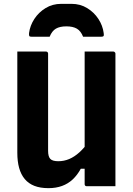

<svg xmlns="http://www.w3.org/2000/svg" viewBox="-20 -968 690 998"><path d="M580 0Q555 0 530.5 0Q506 0 481 0Q456 0 431 0Q429 0 427 -0.5Q425 -1 424 -2Q423 -3 422 -4Q421 -5 420.5 -7Q420 -9 420 -11Q420 -97 420 -183Q420 -269 420 -355.5Q420 -442 420 -528Q420 -614 420 -700Q445 -700 469.5 -700Q494 -700 519 -700Q544 -700 569 -700Q572 -700 574.5 -698.5Q577 -697 578.5 -694.5Q580 -692 580 -689Q580 -617 580 -544.5Q580 -472 580 -399.5Q580 -327 580 -254.5Q580 -182 580 -110Q580 -80 580 -52Q580 -24 580 0ZM232 10Q189 10 158.5 -2Q128 -14 108.5 -37.5Q89 -61 79.5 -95Q70 -129 70 -174Q70 -240 70 -310Q70 -380 70 -453.5Q70 -527 70 -600Q70 -625 70 -650Q70 -675 70 -700Q108 -700 145 -700Q182 -700 219 -700Q223 -700 225 -698.5Q227 -697 228.5 -695Q230 -693 230 -689Q230 -606 230 -519Q230 -432 230 -346.5Q230 -261 230 -184Q230 -154 241.5 -142Q253 -130 283 -130Q313 -130 340 -141.5Q367 -153 392.5 -176Q418 -199 442 -233V-91H400Q382 -58 358 -35.5Q334 -13 302.5 -1.5Q271 10 232 10ZM238 -777Q215 -777 191.5 -777Q168 -777 145 -777Q135 -777 132.5 -780.5Q130 -784 131 -796Q136 -835 158.5 -869.5Q181 -904 217 -926Q253 -948 298 -948H352Q397 -948 433 -926Q469 -904 491.5 -869.5Q514 -835 519 -796Q521 -784 518 -780.5Q515 -777 505 -777Q482 -777 458.5 -777Q435 -777 412 -777Q400 -807 379.5 -819Q359 -831 325 -831Q291 -831 270.5 -819Q250 -807 238 -777Z"/></svg>

Font: Recursive ExtraBold
Style: Regular
Weight: 800
Version: Version 1.085